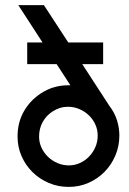

<svg xmlns="http://www.w3.org/2000/svg" viewBox="-20 -735 508 758"><path d="M141.1 -366.2Q189.9 -398.4 250 -398.4H257.8L203.6 -481.9H87.4V-567.4H147.9L52.2 -714.8H153.3L249.5 -567.4H387.2V-481.9H304.7L411.6 -317.4Q432.1 -291 441.7 -260.7Q451.2 -230.5 451.2 -200.2Q451.2 -157.7 435.3 -120.6Q419.4 -83.5 392.3 -56.2Q365.2 -28.8 328.9 -12.9Q292.5 2.9 251.5 2.9Q209 2.9 172.1 -12.9Q135.3 -28.8 107.9 -55.9Q80.6 -83 64.9 -119.1Q49.3 -155.3 49.3 -195.8Q49.3 -251 73.7 -294.4Q98.1 -337.9 141.1 -366.2ZM187.5 -294.9Q162.6 -278.8 148.4 -253.2Q134.3 -227.5 134.3 -195.8Q134.3 -172.4 144 -151.6Q153.8 -130.9 169.9 -115.5Q186 -100.1 207.3 -91.1Q228.5 -82 251.5 -82Q274.4 -82 295.2 -91.3Q315.9 -100.6 331.5 -116.7Q347.2 -132.8 356.4 -154.1Q365.7 -175.3 365.7 -199.7Q365.7 -223.1 356.2 -243.9Q346.7 -264.6 330.6 -280Q314.5 -295.4 293.2 -304.4Q272 -313.5 248 -313.5Q216.3 -313.5 187.5 -294.9Z"/></svg>

Font: Proletarsk
Style: Regular
Weight: 400
Designer: Peter Wiegel, original typeface by Carl Albert Fahrenwaldt 1901
Foundry: Peter Wiegel
Version: Version 1.000 2010 initial release